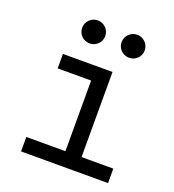

<svg xmlns="http://www.w3.org/2000/svg" viewBox="-133 -834 852 938"><g transform="rotate(20 293.0 -365.0)"><path d="M82 0H534.2V-75.2H369.1V-517.6H111.3V-442.4H285.2V-75.2H82ZM215.8 -610.4C249 -610.4 275.9 -636.7 275.9 -669.9C275.9 -703.1 249 -730 215.8 -730C182.6 -730 155.8 -703.1 155.8 -669.9C155.8 -636.7 182.6 -610.4 215.8 -610.4ZM420.9 -610.4C454.1 -610.4 481 -636.7 481 -669.9C481 -703.1 454.1 -730 420.9 -730C387.7 -730 360.8 -703.1 360.8 -669.9C360.8 -636.7 387.7 -610.4 420.9 -610.4Z"/></g></svg>

Font: Cascadia Mono PL SemiLight
Style: Regular
Weight: 350
Monospace: yes
Designer: Aaron Bell
Foundry: Saja Typeworks
Version: Version 2404.023